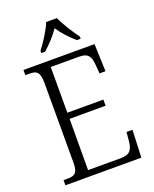

<svg xmlns="http://www.w3.org/2000/svg" viewBox="-168 -1024 894 1117"><g transform="rotate(-20 279.0 -465.5)"><path d="M170 -784V-771H194C233 -806 264 -839 292 -880C320 -839 351 -806 390 -771H414V-784C386 -822 344 -886 325 -931H259C241 -886 199 -822 170 -784ZM39 0H509L516 -170H479L474 -115C469 -65 454 -38 396 -38H193L194 -355H417V-393H194V-676H370C427 -676 440 -649 444 -596L448 -544H485L479 -714H39V-682H62C107 -682 128 -672 128 -603V-108C128 -42 107 -32 62 -32H39Z"/></g></svg>

Font: Noto Serif Devanagari SemiCondensed Light
Style: Regular
Weight: 300
Width: 4
Designer: Universal Thirst, Indian Type Foundry and the Monotype Design Team
Foundry: Monotype Imaging Inc.
Version: Version 2.004